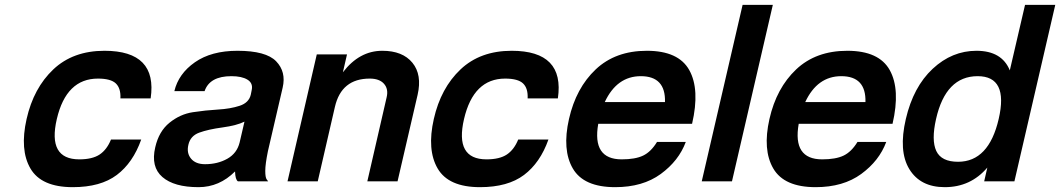

<svg xmlns="http://www.w3.org/2000/svg" viewBox="-20 -750 4384 794"><path d="M385 -425Q254 -425 215 -258Q176 -91 308 -91Q362 -91 392 -111Q422 -131 439 -173H564Q530 -77 463 -26.5Q396 24 281 24Q151 24 106 -53Q61 -130 90 -258Q119 -386 200.5 -463Q282 -540 412 -540Q632 -540 603 -343H478Q480 -385 459 -405Q438 -425 385 -425Z M1021 -378Q1027 -406 1003.5 -420.5Q980 -435 937 -435Q847 -435 826 -373H701Q718 -445 786 -492.5Q854 -540 962 -540Q1080 -540 1122 -496.5Q1164 -453 1149 -388L1088 -125Q1077 -71 1077 -43.5Q1077 -16 1083 -8L1089 0H964Q953 -7 952 -41Q887 24 801 24Q700 24 651.5 -18Q603 -60 622 -141Q637 -207 681 -242.5Q725 -278 777.5 -286Q830 -294 881.5 -297Q933 -300 971 -312.5Q1009 -325 1017 -358ZM971 -161 991 -247Q959 -231 900 -223Q841 -215 804 -201.5Q767 -188 759 -151Q751 -117 770 -94Q789 -71 828 -71Q880 -71 920 -93.5Q960 -116 971 -161Z M1169 0 1290 -525H1415L1398 -451Q1466 -540 1561 -540Q1645 -540 1685.5 -490.5Q1726 -441 1707 -358L1624 0H1499L1579 -348Q1587 -382 1568 -403.5Q1549 -425 1509 -425Q1392 -425 1365 -308L1294 0Z M2069 -425Q1938 -425 1899 -258Q1860 -91 1992 -91Q2046 -91 2076 -111Q2106 -131 2123 -173H2248Q2214 -77 2147 -26.5Q2080 24 1965 24Q1835 24 1790 -53Q1745 -130 1774 -258Q1803 -386 1884.5 -463Q1966 -540 2096 -540Q2316 -540 2287 -343H2162Q2164 -385 2143 -405Q2122 -425 2069 -425Z M2630 -435Q2531 -435 2481 -328H2730Q2733 -435 2630 -435ZM2524 24Q2394 24 2349 -53Q2304 -130 2333 -258Q2362 -386 2443.5 -463Q2525 -540 2655 -540Q2786 -540 2830.5 -460Q2875 -380 2842 -238H2454Q2428 -91 2551 -91Q2607 -91 2639.5 -106.5Q2672 -122 2697 -163H2816Q2787 -85 2712.5 -30.5Q2638 24 2524 24Z M2882 0 3051 -730H3176L3007 0Z M3459 -435Q3360 -435 3310 -328H3559Q3562 -435 3459 -435ZM3353 24Q3223 24 3178 -53Q3133 -130 3162 -258Q3191 -386 3272.5 -463Q3354 -540 3484 -540Q3615 -540 3659.5 -460Q3704 -380 3671 -238H3283Q3257 -91 3380 -91Q3436 -91 3468.5 -106.5Q3501 -122 3526 -163H3645Q3616 -85 3541.5 -30.5Q3467 24 3353 24Z M4023 -435Q3891 -435 3851 -258Q3831 -170 3852 -125.5Q3873 -81 3942 -81Q4069 -81 4110 -258Q4151 -435 4023 -435ZM4175 0H4050L4063 -57Q3994 24 3887 24Q3786 24 3740.5 -50.5Q3695 -125 3726 -258Q3757 -391 3837 -465.5Q3917 -540 4018 -540Q4123 -540 4156 -459L4219 -730H4344Z"/></svg>

Font: Miedinger
Style: Bold-Italic
Weight: 700
Italic angle: -13°
Version: Version 001.000